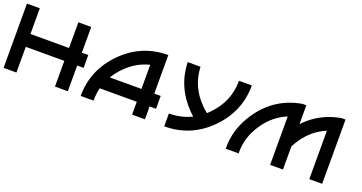

<svg xmlns="http://www.w3.org/2000/svg" viewBox="-33 -930 2585 1371"><g transform="rotate(20 1259.5 -244.0)"><path d="M97.7 -195.3V0H0V-488.3H97.7V-293H390.6V-488.3H488.3V-293H537.1V-195.3H488.3V0H390.6V-195.3Z M976.6 -378.9Q876.5 -354 798.3 -274.9Q761.2 -237.3 736.3 -195.3H976.6ZM695.3 -97.7Q683.6 -51.3 683.6 0H585.9Q585.9 -198.2 729 -343.3Q872.1 -488.3 1074.2 -488.3V-195.3H1123V-97.7H1074.2V0H976.6V-97.7Z M1475.1 -192.9Q1485.8 -202.6 1497.1 -213.9Q1611.3 -329.6 1611.3 -488.3H1709Q1709 -290 1565.9 -145Q1422.9 0 1220.7 0V-97.7Q1314 -97.7 1391.1 -136.2Q1377.4 -147.9 1363.8 -162.1Q1227.1 -300.8 1221.2 -488.3H1318.8Q1324.7 -340.3 1432.6 -231Q1453.6 -209.5 1475.1 -192.9Z M2391.1 -488.3H2420.9V0H2323.2V-367.7Q2222.2 -326.7 2155.8 -230.5Q2136.7 -203.6 2123 -175.3V0H2025.4V-367.7Q1924.3 -326.7 1857.9 -230.5Q1782.7 -122.6 1786.1 0H1688Q1684.6 -152.3 1778.3 -286.6Q1894.5 -453.6 2093.3 -488.3H2123V-345.2Q2230 -460 2391.1 -488.3Z"/></g></svg>

Font: Arounder
Style: Regular
Weight: 400
Designer: Maxim Raikov
Foundry: Maxim Raikov
Version: Version 1.00 March 23, 2021, initial release